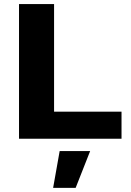

<svg xmlns="http://www.w3.org/2000/svg" viewBox="-20 -680 642 941"><path d="M245 -132.6H575.6V0H73.2V-660H245ZM421.8 60.4 350.8 240.6H240.4L272.4 60.4Z"/></svg>

Font: Work Sans
Style: Regular
Weight: 400
Designer: Wei Huang
Foundry: Wei Huang
Version: Version 2.006; ttfautohint (v1.8.1.43-b0c9)